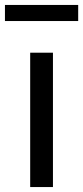

<svg xmlns="http://www.w3.org/2000/svg" viewBox="-30 -756 336 776"><path d="M92 0H184V-543H92ZM-10 -671H286V-736H-10Z"/></svg>

Font: Source Han Sans JP
Style: Regular
Weight: 400
Designer: Ryoko NISHIZUKA 西塚涼子 (kana, bopomofo & ideographs); Paul D. Hunt (Latin, Greek & Cyrillic); Sandoll Communications 산돌커뮤니
Foundry: Adobe
Version: Version 2.004;hotconv 1.0.118;makeotfexe 2.5.65603